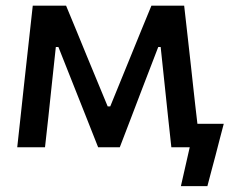

<svg xmlns="http://www.w3.org/2000/svg" viewBox="-20 -517 816 674"><path d="M40.5 0Q46.5 -54 52.2 -106.8Q58 -159.5 63.5 -211.5L71 -279.5Q77 -333.5 83 -388.2Q89 -443 95 -497H212Q230.5 -452.5 249.2 -407.2Q268 -362 286 -317.5L358 -143.5H367L438 -317.5Q456.5 -363 474.8 -407.8Q493 -452.5 511.5 -497H626.5Q632.5 -444 638.8 -388.2Q645 -332.5 651 -279L658.5 -210Q662 -179 665.5 -147Q669 -115 673 -82.5H765.5Q758 -54.5 750.8 -26.5Q743.5 1.5 736.5 29Q729.5 55.5 722.2 82.5Q715 109.5 708 136.5H615L646 0H581.5Q575.5 -53.5 569.8 -107.8Q564 -162 558.5 -215L544 -352H535.5L479.5 -206.5Q460 -155 440.2 -103.5Q420.5 -52 400.5 0H324.5Q304 -52 283.8 -103Q263.5 -154 243.5 -204.5L185 -352H176L161.5 -217Q156 -162.5 150 -108.2Q144 -54 138 0Z"/></svg>

Font: Commissioner Medium
Style: Regular
Weight: 500
Designer: Kostas Bartsokas
Foundry: Kostas Bartsokas
Version: Version 1.000; ttfautohint (v1.8.3)